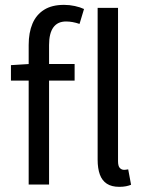

<svg xmlns="http://www.w3.org/2000/svg" viewBox="-20 -744 587 774"><path d="M95.6 0V-562.9Q95.6 -612.5 110.9 -648.7Q126.3 -684.9 157.8 -704.6Q189.2 -724.4 238 -724.4Q260.3 -724.4 281.8 -719.7Q303.3 -715 318.7 -707.7L300.6 -647.6Q272.2 -657.4 246.3 -657.4Q212.2 -657.4 195 -633.5Q177.8 -609.6 177.8 -562.6V0ZM24.1 -419.1V-481.4L100 -486.1H280.8V-419.1ZM460.9 9.2Q429.9 9.2 410.7 -3.4Q391.4 -16 382.5 -40.5Q373.6 -64.9 373.6 -100.2V-712.2H455.8V-94.2Q455.8 -74.5 463 -66.9Q470.2 -59.3 480.2 -59.3Q483.8 -59.3 487.3 -59.8Q490.8 -60.3 496.8 -61.3L508.4 0.8Q499.9 4.4 488.1 6.8Q476.2 9.2 460.9 9.2Z"/></svg>

Font: SourceSans3VF
Style: Regular
Weight: 200
Designer: Paul D. Hunt
Foundry: Adobe
Version: Version 3.052;hotconv 1.1.0;makeotfexe 2.6.0